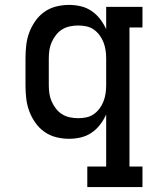

<svg xmlns="http://www.w3.org/2000/svg" viewBox="-20 -558 640 783"><path d="M336 205V121H413V-91Q403 -69 388 -49.5Q373 -30 353 -16.5Q333 -3 309.5 2.5Q286 8 261 8Q235 8 209 1.5Q183 -5 161 -20.5Q139 -36 123.5 -58.5Q108 -81 99 -105.5Q90 -130 87 -156.5Q84 -183 84 -210V-320Q84 -347 87 -373.5Q90 -400 99 -424.5Q108 -449 123.5 -471.5Q139 -494 161 -509.5Q183 -525 209 -531.5Q235 -538 261 -538Q286 -538 309.5 -532.5Q333 -527 353 -513.5Q373 -500 388 -480.5Q403 -461 413 -439V-530H561V-446H508V121H561V205ZM299 -76Q316 -76 332.5 -79.5Q349 -83 362.5 -92.5Q376 -102 386 -115.5Q396 -129 402 -144.5Q408 -160 410.5 -176.5Q413 -193 413 -210V-320Q413 -337 410.5 -353.5Q408 -370 402 -385.5Q396 -401 386 -414.5Q376 -428 362.5 -437.5Q349 -447 332.5 -450.5Q316 -454 299 -454Q282 -454 265 -450.5Q248 -447 233.5 -438Q219 -429 208.5 -415.5Q198 -402 191 -386.5Q184 -371 181.5 -354Q179 -337 179 -320V-210Q179 -193 181.5 -176Q184 -159 191 -143.5Q198 -128 208.5 -114.5Q219 -101 233.5 -92Q248 -83 265 -79.5Q282 -76 299 -76Z"/></svg>

Font: Iosevka Slab Medium Extended
Style: Regular
Weight: 500
Width: 7
Monospace: yes
Designer: Belleve Invis
Foundry: Belleve Invis
Version: Version 11.1.1; ttfautohint (v1.8.3)